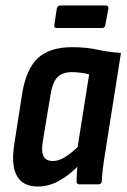

<svg xmlns="http://www.w3.org/2000/svg" viewBox="-20 -672 462 700"><path d="M118 8Q63 8 41.5 -31Q20 -70 32 -146L61 -332Q76 -422 119 -461Q162 -500 243 -500Q294 -500 335 -491Q376 -482 421 -479L365 -125Q359 -89 355.5 -61Q352 -33 351 -11Q350 0 339 0H270Q259 0 259 -11Q259 -23 260 -36.5Q261 -50 262 -64Q228 -30 192 -11Q156 8 118 8ZM173 -85Q193 -85 215 -98Q237 -111 263 -136L305 -401Q290 -405 273.5 -407Q257 -409 242 -409Q207 -409 189 -390Q171 -371 164 -325L136 -156Q130 -121 138.5 -103Q147 -85 173 -85ZM187 -570Q176 -570 178 -581L187 -640Q189 -652 200 -652H365Q377 -652 375 -640L364 -581Q363 -570 352 -570Z"/></svg>

Font: Sofia Sans Condensed
Style: Bold Italic
Weight: 700
Italic angle: -9°
Version: Version 4.100